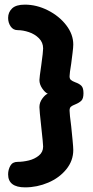

<svg xmlns="http://www.w3.org/2000/svg" viewBox="-20 -788 401 828"><path d="M305 -338Q292 -333 286 -328Q280 -323 280 -311Q280 -297 287 -244Q290 -214 293 -183.5Q296 -153 296 -141Q296 -95 266 -58Q236 -21 188 -0.5Q140 20 88 20Q52 20 33.5 6Q15 -8 15 -36Q15 -56 24.5 -73Q34 -90 56 -90Q79 -90 104 -96Q129 -102 147.5 -117Q166 -132 166 -156Q166 -168 158 -240Q150 -312 150 -326Q150 -346 162.5 -363Q175 -380 186 -384Q175 -388 162.5 -406Q150 -424 150 -443Q150 -453 158 -507Q166 -565 166 -579Q166 -605 148 -623Q130 -641 104.5 -649.5Q79 -658 56 -658Q37 -658 26 -674Q15 -690 15 -711Q15 -735 32 -751.5Q49 -768 87 -768Q138 -768 186.5 -743.5Q235 -719 265.5 -679.5Q296 -640 296 -596Q296 -584 293 -560.5Q290 -537 287 -513Q280 -471 280 -459Q280 -448 286 -443Q292 -438 305 -433Q322 -427 331 -418Q340 -409 340 -386Q340 -363 331 -354Q322 -345 305 -338Z"/></svg>

Font: Dosis
Style: Regular
Weight: 400
Designer: Edgar Tolentino, Pablo Impallari, Igino Marini
Foundry: Edgar Tolentino, Pablo Impallari, Igino Marini
Version: Version 1.007;Glyphs 3.1.1 (3134)